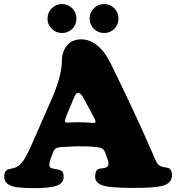

<svg xmlns="http://www.w3.org/2000/svg" viewBox="-20 -927 880 959"><path d="M217.3 -834Q217.3 -864.3 238.5 -885.5Q259.8 -906.7 290 -906.7Q320.3 -906.7 341.1 -885.5Q361.8 -864.3 361.8 -834Q361.8 -803.7 341.1 -783Q320.3 -762.2 290 -762.2Q259.8 -762.2 238.5 -783.2Q217.3 -804.2 217.3 -834ZM448.7 -783Q427.7 -803.7 427.7 -834Q427.7 -864.3 448.7 -885.5Q469.7 -906.7 500 -906.7Q530.3 -906.7 551 -885.5Q571.8 -864.3 571.8 -834Q571.8 -803.7 551 -783Q530.3 -762.2 500 -762.2Q469.7 -762.2 448.7 -783ZM245.6 -167.5 231.9 -130.9Q226.1 -113.8 226.1 -102.5Q226.1 -89.4 241.2 -85.9Q246.1 -84.5 262.5 -81.5Q278.8 -78.6 284.2 -75.7Q297.9 -68.8 297.9 -44.9Q297.9 -11.2 262.7 0.7Q227.5 12.7 154.8 12.7Q127.9 12.7 109.9 12Q91.8 11.2 72.8 9.3Q53.7 7.3 41.7 3.2Q29.8 -1 19.8 -7.3Q9.8 -13.7 5.4 -23.4Q1 -33.2 1 -46.4Q1 -72.8 20 -80.6Q23.4 -82 42.5 -86.2Q61.5 -90.3 71.3 -98.1Q87.9 -109.4 104.7 -137.2Q121.6 -165 147.9 -226.6L242.7 -442.9Q289.1 -552.7 289.1 -624Q289.1 -668.5 314.5 -699.5Q339.8 -730.5 386.2 -730.5Q428.7 -730.5 466.3 -699.7Q503.9 -668.9 532.7 -610.4Q645 -383.3 740.7 -164.6Q743.2 -158.7 747.8 -147.7Q752.4 -136.7 754.9 -131.3Q757.3 -126 761 -118.9Q764.6 -111.8 768.3 -107.4Q772 -103 776.4 -100.6Q785.6 -93.8 802 -91.6Q818.4 -89.4 825.2 -85.9Q838.9 -79.1 838.9 -50.8Q838.9 -13.7 794.4 0.5Q758.3 11.7 643.6 11.7Q522 11.7 487.8 -2.9Q455.1 -15.6 455.1 -44.4Q455.1 -75.2 471.2 -82.5Q477.1 -85 489 -86.2Q501 -87.4 506.3 -89.4Q522 -94.2 522 -108.9Q522 -114.3 518.6 -127.9L505.4 -164.6Q499 -184.6 479 -189.5Q447.8 -196.3 377 -196.3Q356.4 -196.3 324.5 -194.3Q292.5 -192.4 289.6 -192.4Q269 -191.9 259.8 -186.3Q250.5 -180.7 245.6 -167.5ZM372.1 -316.4Q393.1 -316.4 419.4 -314.7Q445.8 -313 448.7 -313Q457 -313 457 -319.8Q457 -326.7 444.8 -348.6L401.4 -429.7Q384.8 -462.9 370.1 -462.9Q363.3 -462.9 358.6 -456.5Q354 -450.2 346.2 -431.2L315.9 -358.9Q304.2 -330.1 304.2 -323.7Q304.2 -314.5 316.4 -314.5Q318.4 -314.5 325 -314.9Q331.5 -315.4 344 -315.9Q356.4 -316.4 372.1 -316.4Z"/></svg>

Font: Cooper* ExtraBold
Style: Regular
Weight: 800
Designer: Owen Earl
Foundry: indestructible type*
Version: Version 0.001